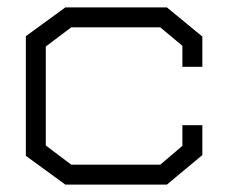

<svg xmlns="http://www.w3.org/2000/svg" viewBox="-20 -498 618 520"><path d="M432 2H157L50 -76V-400L157 -478H432L528 -399V-317H474V-374L414 -424H173L104 -372V-104L173 -52H414L474 -103V-159H528V-78Z"/></svg>

Font: Turret Road
Style: Regular
Weight: 400
Designer: Noponies
Foundry: Noponies
Version: Version 1.001; ttfautohint (v1.8)